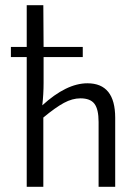

<svg xmlns="http://www.w3.org/2000/svg" viewBox="-20 -720 509 740"><path d="M317 -399Q424 -399 424 -266V0H360V-250Q360 -299 344 -320Q328 -341 290 -341Q259 -341 226.5 -323.5Q194 -306 147 -267V0H83V-500H22V-539H83V-700H147L148 -539H299V-500H148V-401Q148 -357 143 -314Q236 -399 317 -399Z"/></svg>

Font: exo2condensed_l
Style: Regular
Weight: 300
Width: 3
Designer: Natanael Gama
Version: Version 1.001;PS 001.001;hotconv 1.0.70;makeotf.lib2.5.58329